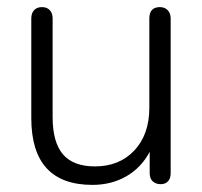

<svg xmlns="http://www.w3.org/2000/svg" viewBox="-20 -512 568 540"><path d="M68 -180V-460Q68 -475 76 -483.5Q84 -492 98 -492Q112 -492 120 -483.5Q128 -475 128 -460V-183Q128 -112 157 -78Q186 -44 247 -44Q316 -44 358 -89Q400 -134 400 -209V-460Q400 -492 430 -492Q443 -492 451.5 -483.5Q460 -475 460 -460V-25Q460 -10 452.5 -2Q445 6 432 6Q418 6 409.5 -2Q401 -10 401 -25V-85Q377 -40 335 -16Q293 8 240 8Q68 8 68 -180Z"/></svg>

Font: SN Pro Light
Style: Regular
Weight: 300
Designer: Tobias Whetton
Foundry: Supernotes
Version: Version 1.002